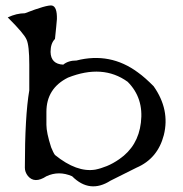

<svg xmlns="http://www.w3.org/2000/svg" viewBox="-20 -659 661 695"><path d="M380 -5Q305 43 241 -21Q193 -42 148 -21Q105 7 81 -22Q70 -36 70 -52Q70 -145 74 -215Q78 -285 86 -332V-425Q86 -495 76 -516Q67 -537 12 -592L8 -596Q40 -611 70 -611Q150 -642 168 -639Q187 -635 186 -590Q185 -580 183.5 -562Q182 -544 179 -518Q163 -502 163 -471Q164 -427 209 -425Q227 -440 257 -440Q379 -471 479 -397Q493 -387 507 -374.5Q521 -362 536 -347Q596 -262 573 -170Q551 -85 474 -52ZM179 -98Q258 -34 325 -45Q345 -49 367 -58Q389 -67 412 -83Q480 -130 490 -215Q501 -304 442 -363Q352 -428 226 -378Q148 -339 148 -254V-207Q148 -179 165 -126Q169 -116 172.5 -109Q176 -102 179 -98Z"/></svg>

Font: New Tegomin
Style: Regular
Weight: 400
Designer: Kyosuke Nagai
Version: Version 1.000